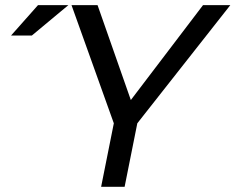

<svg xmlns="http://www.w3.org/2000/svg" viewBox="-20 -718 905 738"><path d="M126 -698.2H242.7L102.5 -581.5H22.5ZM254.9 -698.2H355L482.9 -333.5L760.3 -698.2H865.2L507.8 -244.1L459 0H368.7L417.5 -244.1Z"/></svg>

Font: Sansation
Style: Italic
Weight: 400
Designer: Bernd Montag
Version: Version 1.301